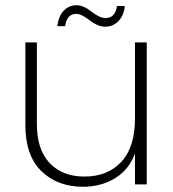

<svg xmlns="http://www.w3.org/2000/svg" viewBox="-20 -705 663 734"><path d="M496 0V-118Q473 -56 419.5 -23.5Q366 9 297 9Q200 9 138.5 -50.5Q77 -110 77 -227V-543H121V-230Q121 -133 170 -81.5Q219 -30 303 -30Q391 -30 443.5 -86Q496 -142 496 -252V-543H541V0ZM199 -605Q204 -643 223.5 -664Q243 -685 273 -685Q299 -685 330 -660.5Q361 -636 383 -636Q421 -636 427 -682H457Q454 -646 433 -624.5Q412 -603 382 -603Q354 -603 322.5 -627.5Q291 -652 272 -652Q235 -652 229 -605Z"/></svg>

Font: Poppins ExtraLight
Style: Regular
Weight: 275
Designer: Ninad Kale (Devanagari), Jonny Pinhorn (Latin)
Foundry: Indian Type Foundry
Version: Version 3.200;PS 1.000;hotconv 16.6.54;makeotf.lib2.5.65590